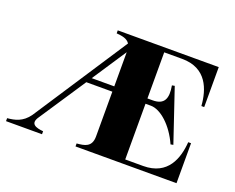

<svg xmlns="http://www.w3.org/2000/svg" viewBox="-112 -894 1332 1088"><g transform="rotate(20 554.0 -350.0)"><path d="M428 -18V0H1037V-241H1020C1013 -143 975 -27 826 -27H718V-363H750C810 -363 886 -294 930 -195L946 -198L839 -515L823 -512C837 -436 819 -395 750 -395H718V-673H826C975 -673 1013 -556 1020 -459H1037V-700H428V-682C461 -679 492 -675 508 -650L138 -85C100 -31 53 -22 9 -18V0H226V-18C182 -22 141 -34 176 -84L361 -363H518V-93C518 -28 474 -22 428 -18ZM382 -395 518 -601V-395Z"/></g></svg>

Font: Sprat
Style: Bold
Weight: 700
Designer: Ethan Nakache
Foundry: Collletttivo
Version: Version 2.000;Glyphs 3.2 (3217)